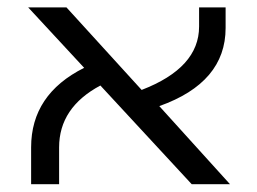

<svg xmlns="http://www.w3.org/2000/svg" viewBox="-20 -504 681 509"><path d="M589.8 -15.6H488.3L246.1 -277.3Q136.7 -218.8 136.7 -113.3V-15.6H62.5V-113.3Q62.5 -253.9 203.1 -324.2L54.7 -484.4H156.2L355.5 -265.6Q507.8 -324.2 507.8 -433.6V-484.4H578.1V-429.7Q578.1 -285.2 402.3 -222.7Z"/></svg>

Font: 和音 by 宁静之雨，公众号njzyshare
Style: Regular
Weight: 400
Designer: Steve Matteson
Foundry: Ascender Corporation
Version: Version 6.00;June 8, 2018;FontCreator 11.0.0.2388 32-bit